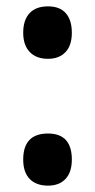

<svg xmlns="http://www.w3.org/2000/svg" viewBox="-20 -573 300 604"><path d="M53 -470Q53 -510 73 -531.5Q93 -553 131 -553Q168 -553 187 -531.5Q206 -510 206 -470Q206 -430 186 -409Q166 -388 131 -388Q94 -388 73.5 -409.5Q53 -431 53 -470ZM53 -71Q53 -153 131 -153Q206 -153 206 -71Q206 -31 186 -10Q166 11 131 11Q94 11 73.5 -10Q53 -31 53 -71Z"/></svg>

Font: Noto Sans Myanmar ExtraCondensed
Style: Bold
Weight: 700
Width: 2
Designer: Monotype Design Team
Foundry: Monotype Imaging Inc.
Version: Version 2.107; ttfautohint (v1.8.4.7-5d5b)